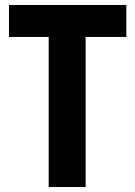

<svg xmlns="http://www.w3.org/2000/svg" viewBox="-20 -749 542 769"><path d="M175 0H323V-601H486V-729H16V-601H175Z"/></svg>

Font: Mona Sans SemiCondensed
Style: Bold
Weight: 700
Width: 4
Designer: Deni Anggara
Foundry: GitHub
Version: Version 2.000